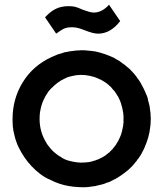

<svg xmlns="http://www.w3.org/2000/svg" viewBox="-20 -777 688 810"><path d="M33 -275Q33 -360 76 -430Q119 -500 197 -536Q199 -537 200.5 -537.5Q202 -538 204 -539Q206 -540 207.5 -540.5Q209 -541 211 -542Q221 -546 225 -548Q227 -549 229 -549Q231 -549 233 -550Q237 -552 240 -552Q242 -553 244 -553.5Q246 -554 248 -555Q253 -557 259 -557.5Q265 -558 271 -560Q273 -560 275 -560.5Q277 -561 279 -561Q283 -562 286.5 -562Q290 -562 295 -563Q297 -563 299 -563.5Q301 -564 303 -564H311Q315 -565 319 -565Q323 -565 327 -565H335Q343 -564 351 -563.5Q359 -563 367 -562Q369 -562 370.5 -561.5Q372 -561 374 -561Q376 -561 378 -560.5Q380 -560 382 -560Q423 -551 461 -533Q464 -531 467 -529Q470 -527 474 -525L480 -522Q482 -520 486 -518L498 -509Q500 -508 501 -507Q502 -506 504 -505Q512 -499 516 -495Q519 -492 527 -486Q533 -479 539.5 -472.5Q546 -466 552 -458Q553 -456 554 -455.5Q555 -455 556 -453Q558 -451 560 -447Q566 -440 573.5 -427Q581 -414 588 -399.5Q595 -385 600 -372Q605 -359 605 -352Q607 -347 609 -337Q610 -335 610 -333.5Q610 -332 611 -330Q612 -326 612 -322.5Q612 -319 613 -314Q614 -310 614 -306.5Q614 -303 615 -299Q615 -288 616 -283V-275Q616 -269 615.5 -263Q615 -257 615 -251Q615 -249 614.5 -247Q614 -245 614 -243Q612 -221 605.5 -198Q599 -175 590 -155Q588 -151 587 -148Q585 -145 583.5 -141.5Q582 -138 580 -135Q577 -128 573 -122Q569 -116 565 -110Q563 -108 562.5 -107Q562 -106 560 -104Q557 -98 551 -92Q550 -90 549 -89.5Q548 -89 547 -87Q541 -79 534.5 -73Q528 -67 521 -60Q519 -59 516 -56Q504 -46 492 -38Q490 -36 486 -34Q484 -32 480 -30Q478 -28 473 -26Q468 -22 460 -19Q457 -17 447 -12Q437 -7 433 -7Q422 -2 411 1Q400 4 389 6Q385 8 381.5 8Q378 8 374 9Q371 10 366 10Q351 13 335 13Q324 13 314.5 12.5Q305 12 294 11Q289 11 279 9Q277 9 275 8.5Q273 8 271 8Q229 1 191 -19Q171 -27 151 -42Q131 -57 113.5 -75.5Q96 -94 82 -115Q68 -136 59 -155Q56 -160 54 -165.5Q52 -171 50 -176Q45 -189 42 -201.5Q39 -214 36 -228Q36 -233 34 -243Q34 -249 33.5 -255Q33 -261 33 -267ZM320 -91Q328 -91 337 -91.5Q346 -92 354 -93Q356 -94 359 -94Q364 -95 368 -96Q372 -97 377 -99Q379 -99 379.5 -99.5Q380 -100 382 -100Q383 -101 384 -101Q385 -101 386 -102L395 -105Q397 -106 399 -107Q401 -108 403 -109Q405 -110 407 -111Q409 -112 411 -113Q415 -116 423 -120Q427 -123 430.5 -126Q434 -129 437 -131Q438 -132 439 -132.5Q440 -133 441 -134L444 -137Q447 -141 451 -144L454 -147Q456 -149 457 -151Q461 -155 465 -161Q466 -163 468 -165Q470 -167 470.5 -169Q471 -171 473 -173Q475 -175 475 -177Q479 -181 480 -185Q484 -193 486 -198Q492 -210 495 -225Q496 -226 496 -230Q497 -234 499 -244Q499 -246 499.5 -246.5Q500 -247 500 -249V-254Q500 -256 500.5 -256.5Q501 -257 501 -259V-269V-274V-285V-290Q501 -292 500.5 -292.5Q500 -293 500 -295V-300L497 -315Q497 -319 496 -320Q494 -330 492 -334Q492 -340 489 -344Q489 -345 488.5 -346Q488 -347 488 -348Q486 -352 486 -353Q485 -354 485 -355Q485 -356 484 -357Q482 -360 481 -363.5Q480 -367 478 -370Q477 -371 476.5 -372Q476 -373 475 -374Q471 -380 467.5 -386Q464 -392 459 -397L456 -400Q454 -403 451.5 -405.5Q449 -408 447 -411Q445 -413 443 -414L440 -417Q438 -419 436.5 -420Q435 -421 433 -423Q432 -424 431 -424.5Q430 -425 429 -426Q427 -428 425.5 -428.5Q424 -429 422 -431Q409 -440 393 -446Q391 -448 389 -448Q387 -449 386.5 -449Q386 -449 384 -450L375 -453Q374 -453 373 -453.5Q372 -454 371 -454Q369 -455 366 -455Q359 -458 352 -458Q350 -459 347 -459Q344 -459 342 -460Q337 -460 332 -460.5Q327 -461 322 -461H317Q312 -460 303 -460Q301 -459 298.5 -459Q296 -459 293 -458Q290 -458 289 -457Q286 -457 280 -455Q277 -455 271 -453L262 -450Q261 -449 260 -449Q259 -449 258 -448Q254 -446 254 -446Q236 -438 222.5 -427.5Q209 -417 195 -403Q193 -401 190.5 -398Q188 -395 186 -393Q185 -391 183 -389Q171 -372 162.5 -352.5Q154 -333 150 -310Q150 -307 149 -306Q148 -298 147.5 -290.5Q147 -283 147 -275Q147 -220 176 -174Q178 -170 178 -170Q182 -164 184 -162Q189 -155 194 -149.5Q199 -144 205 -138Q207 -136 208.5 -135Q210 -134 212 -132Q217 -128 221.5 -124.5Q226 -121 231 -118Q231 -118 235 -116Q249 -105 268.5 -99.5Q288 -94 306 -92Q309 -92 312.5 -91.5Q316 -91 320 -91ZM170 -704Q193 -729 216 -740Q239 -751 269 -751Q285 -751 296 -748.5Q307 -746 329 -736Q343 -731 355 -727.5Q367 -724 376 -724Q410 -724 440 -757L487 -688Q446 -635 394 -635Q383 -635 369.5 -638.5Q356 -642 333 -651Q315 -658 304.5 -660Q294 -662 283 -662Q264 -662 252 -657Q240 -652 217 -635Z"/></svg>

Font: Involve SemiBold
Style: Regular
Weight: 600
Designer: Stefan Peev
Foundry: Context Ltd.
Version: Version 1.001